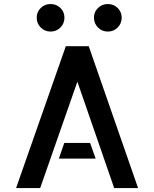

<svg xmlns="http://www.w3.org/2000/svg" viewBox="-20 -953 781 973"><path d="M679.7 0H558.6L372.1 -539.1L183.6 0H61.5L313.5 -718.8H429.7ZM436.5 -228.5 464.8 -149.4H278.3L305.7 -228.5ZM596.7 -863.3Q596.7 -834 576.2 -813.5Q555.7 -793 526.4 -793Q497.1 -793 476.6 -813.5Q456.1 -834 456.1 -863.3Q456.1 -892.6 476.6 -912.6Q497.1 -932.6 526.4 -932.6Q555.7 -932.6 576.2 -912.6Q596.7 -892.6 596.7 -863.3ZM306.6 -863.3Q306.6 -834 286.1 -813.5Q265.6 -793 236.3 -793Q207 -793 186.5 -813.5Q166 -834 166 -863.3Q166 -892.6 186.5 -912.6Q207 -932.6 236.3 -932.6Q265.6 -932.6 286.1 -912.6Q306.6 -892.6 306.6 -863.3Z"/></svg>

Font: Allerta
Style: Stencil
Weight: 400
Designer: Matt McInerney
Foundry: Matt McInerney
Version: Version 1.0